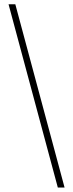

<svg xmlns="http://www.w3.org/2000/svg" viewBox="-20 -760 339 887"><path d="M19.5 -740.2H50.8L278.3 106.4H247.1Z"/></svg>

Font: Pretendard Std Thin
Style: Regular
Weight: 100
Designer: Base glyphs from Inter by Rasmus Andersson; Hangeul glyphs from Noto Sans CJK(Source Han Sans) by Jang Soo-young and Kan
Foundry: Kil Hyung-jin
Version: Version 1.309